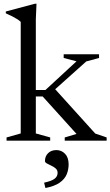

<svg xmlns="http://www.w3.org/2000/svg" viewBox="-20 -740 581 1010"><path d="M253.5 -255.5 265.5 -276 481 -37.5 541 -17V0H320.5V-17L382.5 -35.5L204.5 -232.5H153.5V-266.5H219L382.5 -417.5L315 -435V-454.5H501V-435L434 -417ZM168.5 -38 244 -17V0H14.5V-17L89 -38V-625Q82.5 -631.5 71.8 -638.5Q61 -645.5 45.5 -653.5Q30 -661.5 10.5 -670V-679.5L164.5 -720.5H172L168.5 -639.5ZM212 221Q252.5 212 267.8 199.8Q283 187.5 283 169.5Q283 155 273 146.2Q263 137.5 249.8 131.5Q236.5 125.5 226.5 119.8Q216.5 114 216.5 107.5Q216.5 82 233 65.8Q249.5 49.5 276.5 49.5Q303.5 49.5 322.2 69Q341 88.5 341 124.5Q341 153 330.5 177.8Q320 202.5 293.8 221Q267.5 239.5 219 249Z"/></svg>

Font: Newsreader 36pt
Style: Regular
Weight: 400
Designer: Hugues Gentile
Foundry: Production Type
Version: Version 1.003